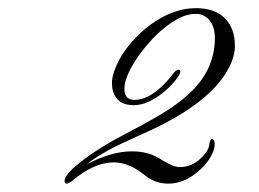

<svg xmlns="http://www.w3.org/2000/svg" viewBox="-20 -708 618 459"><path d="M188.5 -315.9Q247.1 -346.2 295.4 -346.2Q337.4 -346.2 366.7 -325.7Q394 -308.6 409.2 -308.6Q424.3 -308.6 436.3 -313.7Q448.2 -318.8 457.5 -327.1Q478 -345.7 480 -360.6Q481.9 -375.5 486.3 -375.5Q493.2 -375.5 493.2 -362.5Q493.2 -349.6 483.4 -332.8Q473.6 -315.9 458 -301.8Q421.9 -269 382.8 -269Q350.6 -269 326.2 -289.1Q288.6 -319.8 252 -319.8Q204.6 -319.8 152.3 -275.4Q144 -269 139.2 -269Q134.3 -269 134.3 -275.4Q134.3 -281.7 142.6 -292.7Q150.9 -303.7 170.9 -319.3Q215.3 -354.5 283.4 -389.9Q351.6 -425.3 386.5 -448.5Q421.4 -471.7 445.3 -497.1Q493.7 -549.8 493.7 -617.2Q493.7 -643.6 481 -659.2Q468.3 -674.8 448.5 -674.8Q428.7 -674.8 409.7 -665.3Q390.6 -655.8 371.8 -640.4Q353 -625 335.9 -605.5Q318.8 -585.9 305.7 -566.4Q277.3 -522.5 277.3 -495.8Q277.3 -469.2 301.3 -469.2Q346.7 -469.2 397 -535.6Q402.8 -541.5 407 -541.5Q411.1 -541.5 411.1 -536.4Q411.1 -531.2 399.7 -516.4Q388.2 -501.5 369.6 -486.3Q332 -456.5 299.8 -456.5Q259.8 -456.5 250 -490.2Q247.6 -498.5 247.6 -511.2Q247.6 -523.9 255.6 -544.7Q263.7 -565.4 277.8 -585.7Q292 -606 311.3 -624.8Q330.6 -643.6 352.5 -657.7Q400.9 -688.5 447.8 -688.5Q514.6 -688.5 535.2 -636.7Q541.5 -621.1 541.5 -597.2Q541.5 -573.2 526.6 -544.7Q511.7 -516.1 483.9 -489.3Q429.2 -436 324.7 -389.6L273.4 -366.2Q218.3 -340.3 188.5 -315.9Z"/></svg>

Font: Pinyon Script
Style: Regular
Weight: 400
Designer: Nicole Fally
Foundry: Nicole Fally
Version: Version 1.005